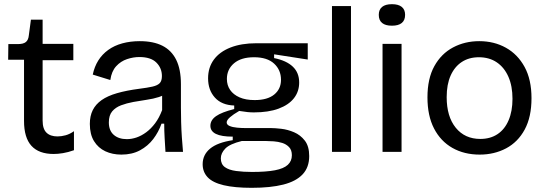

<svg xmlns="http://www.w3.org/2000/svg" viewBox="-20 -727 2613 919"><path d="M237 10Q166 10 130.5 -29Q95 -68 95 -148V-441H19L20 -516H66Q92 -516 104 -526Q116 -536 118 -558L128 -633H184V-517H331V-439H184V-150Q184 -110 202.5 -92Q221 -74 255 -74Q274 -74 294 -79.5Q314 -85 334 -99V-8Q306 2 281.5 6Q257 10 237 10Z M561 13Q518 13 484 -3Q450 -19 430 -51.5Q410 -84 410 -134Q410 -172 424 -200Q438 -228 466.5 -248Q495 -268 540 -281Q585 -294 646 -302Q686 -307 710 -312.5Q734 -318 744.5 -329Q755 -340 755 -363Q755 -401 728.5 -427.5Q702 -454 647 -454Q618 -454 588 -444Q558 -434 536 -410Q514 -386 508 -344L424 -370Q432 -408 450.5 -437.5Q469 -467 498 -488Q527 -509 565.5 -519.5Q604 -530 649 -530Q714 -530 757.5 -508Q801 -486 823.5 -440.5Q846 -395 846 -324V-212Q846 -179 847 -142.5Q848 -106 850.5 -69.5Q853 -33 856 0H772Q770 -34 768 -67Q766 -100 766 -135H753Q739 -95 713.5 -61.5Q688 -28 650 -7.5Q612 13 561 13ZM587 -61Q610 -61 633.5 -69Q657 -77 680 -94Q703 -111 722.5 -137Q742 -163 756 -200V-290L783 -287Q767 -271 740.5 -262.5Q714 -254 682.5 -249.5Q651 -245 618.5 -239Q586 -233 559.5 -223Q533 -213 517 -194Q501 -175 501 -141Q501 -102 524.5 -81.5Q548 -61 587 -61Z M1185 172Q1103 172 1050.5 159.5Q998 147 974 121.5Q950 96 950 59Q950 14 985.5 -15.5Q1021 -45 1094 -56V-73Q1040 -73 1013.5 -86Q987 -99 987 -125Q987 -152 1014 -171Q1041 -190 1101 -205V-222Q1041 -224 1008.5 -260Q976 -296 976 -352Q976 -404 1003.5 -441.5Q1031 -479 1083 -499.5Q1135 -520 1207 -520H1453V-442L1292 -467V-449Q1351 -437 1381.5 -408Q1412 -379 1412 -332Q1412 -289 1387 -257Q1362 -225 1313.5 -207Q1265 -189 1195 -189Q1180 -189 1165 -190.5Q1150 -192 1125 -196Q1097 -180 1081 -166Q1065 -152 1065 -141Q1065 -130 1079 -124Q1093 -118 1114.5 -116Q1136 -114 1155 -114H1277Q1296 -114 1326.5 -110.5Q1357 -107 1387.5 -94Q1418 -81 1439 -54Q1460 -27 1460 20Q1460 74 1428.5 107.5Q1397 141 1336 156.5Q1275 172 1185 172ZM1186 96Q1254 96 1296 88Q1338 80 1357.5 62Q1377 44 1377 16Q1377 -9 1363.5 -23Q1350 -37 1330.5 -43Q1311 -49 1290.5 -50.5Q1270 -52 1255 -52H1137Q1080 -38 1058.5 -16Q1037 6 1037 31Q1037 59 1056.5 73Q1076 87 1110.5 91.5Q1145 96 1186 96ZM1199 -248Q1260 -248 1292.5 -274.5Q1325 -301 1325 -345Q1325 -392 1292 -422.5Q1259 -453 1196 -453Q1134 -453 1100 -424Q1066 -395 1066 -349Q1066 -319 1081.5 -296.5Q1097 -274 1126.5 -261Q1156 -248 1199 -248Z M1569 0V-698H1660V0Z M1811 0V-517H1902V0ZM1856 -604Q1825 -604 1809 -617Q1793 -630 1793 -656Q1793 -681 1809 -694Q1825 -707 1856 -707Q1887 -707 1903 -694Q1919 -681 1919 -656Q1919 -630 1903 -617Q1887 -604 1856 -604Z M2276 13Q2202 13 2145.5 -19Q2089 -51 2057.5 -112Q2026 -173 2026 -261Q2026 -351 2059 -410.5Q2092 -470 2148.5 -500Q2205 -530 2274 -530Q2345 -530 2401.5 -498.5Q2458 -467 2491 -406.5Q2524 -346 2524 -257Q2524 -167 2491.5 -107Q2459 -47 2402.5 -17Q2346 13 2276 13ZM2279 -62Q2327 -62 2361.5 -85Q2396 -108 2414.5 -151.5Q2433 -195 2433 -254Q2433 -315 2413.5 -359.5Q2394 -404 2358 -428.5Q2322 -453 2272 -453Q2225 -453 2190.5 -430.5Q2156 -408 2137 -365.5Q2118 -323 2118 -262Q2118 -169 2161.5 -115.5Q2205 -62 2279 -62Z"/></svg>

Font: Bricolage Grotesque 24pt
Style: Regular
Weight: 400
Designer: Mathieu Triay
Foundry: Atelier Triay
Version: Version 1.001;gftools[0.9.33.dev8+g029e19f]